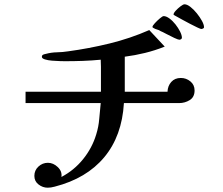

<svg xmlns="http://www.w3.org/2000/svg" viewBox="-20 -843 1040 894"><path d="M886 -422Q886 -391 863.5 -377Q841 -363 814 -363H557Q548 -210 465.5 -111Q383 -12 235 26Q217 31 202 31Q179 31 159.5 16Q140 1 140 -24Q140 -50 159 -67.5Q178 -85 203 -85Q228 -85 249 -65Q270 -45 266 -19Q325 -50 367 -102Q409 -154 428 -217Q439 -252 442 -289Q445 -326 449 -363H99V-416H450Q450 -436 450 -457Q450 -478 450 -498Q450 -515 450 -532Q450 -549 449 -565Q408 -561 366 -559.5Q324 -558 282 -558Q276 -558 259 -558.5Q242 -559 222.5 -560.5Q203 -562 189 -566.5Q175 -571 175 -578Q175 -586 181 -588.5Q187 -591 193 -592Q219 -599 245.5 -599.5Q272 -600 297 -604Q394 -617 490 -640.5Q586 -664 675 -703L747 -626Q702 -608 655 -596.5Q608 -585 561 -579V-416H760Q761 -443 777.5 -461.5Q794 -480 822 -480Q847 -480 866.5 -464Q886 -448 886 -422ZM827 -667Q827 -663 823 -660.5Q819 -658 815 -658Q810 -658 791.5 -666.5Q773 -675 754.5 -685Q736 -695 728 -698Q721 -703 711.5 -705.5Q702 -708 696 -712Q690 -714 690 -718Q690 -723 701 -735Q712 -747 724.5 -757.5Q737 -768 742 -768Q754 -768 769 -757Q784 -746 797 -729.5Q810 -713 818.5 -696Q827 -679 827 -667ZM930 -716Q930 -712 925 -710Q920 -708 917 -708Q914 -708 899 -715Q884 -722 865 -732Q846 -742 829.5 -751Q813 -760 806 -764Q804 -765 796 -769.5Q788 -774 788 -775Q788 -782 798 -793Q808 -804 820.5 -813.5Q833 -823 839 -823Q851 -823 866.5 -811Q882 -799 896.5 -781Q911 -763 920.5 -745.5Q930 -728 930 -716Z"/></svg>

Font: Kaisei Decol Medium
Style: Regular
Weight: 500
Designer: Font-Kai, 金井和夫
Foundry: KAZUO KANAI
Version: Version 5.003